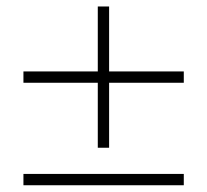

<svg xmlns="http://www.w3.org/2000/svg" viewBox="-20 -626 626 580"><path d="M275.4 -376H50.8V-410.2H275.4V-606.4H309.6V-410.2H535.2V-376H309.6V-179.7H275.4ZM50.8 -100.6H535.2V-66.4H50.8Z"/></svg>

Font: Min Sans VF VF
Style: Regular
Weight: 400
Designer: Jinseong-Kim, NotoSansCJK, Nunito
Foundry: Jinseong-Kim
Version: Version 1.420;Glyphs 3.1.2 (3151)